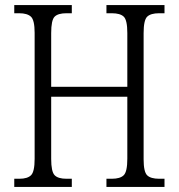

<svg xmlns="http://www.w3.org/2000/svg" viewBox="-20 -734 701 754"><path d="M36 0V-32H56Q88 -32 102 -46Q116 -60 116 -110V-605Q116 -655 101.5 -668.5Q87 -682 55 -682H36V-714H262V-682H241Q208 -682 194.5 -668.5Q181 -655 181 -604V-393H480V-604Q480 -655 466 -668.5Q452 -682 419 -682H398V-714H626V-682H605Q572 -682 558 -668.5Q544 -655 544 -604V-108Q544 -59 558 -45.5Q572 -32 605 -32H626V0H398V-32H419Q452 -32 466 -46Q480 -60 480 -111V-354H181V-110Q181 -60 194.5 -46Q208 -32 241 -32H262V0Z"/></svg>

Font: Noto Serif Lao Condensed Light
Style: Regular
Weight: 300
Width: 3
Designer: Monotype Design Team
Foundry: Monotype Imaging Inc.
Version: Version 2.003; ttfautohint (v1.8.4.7-5d5b)